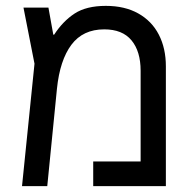

<svg xmlns="http://www.w3.org/2000/svg" viewBox="-20 -634 640 654"><path d="M545 -408V0H297.5V-84H459V-393Q459 -459 428 -496.5Q397 -534 335 -534Q262.5 -534 223.2 -481.5Q184 -429 174 -332L141 0H55L97.5 -417L60 -608H145L161.5 -516H164.5Q194 -561.5 234 -587.8Q274 -614 340.5 -614Q405 -614 451 -588.2Q497 -562.5 521 -516Q545 -469.5 545 -408Z"/></svg>

Font: JuliaMono
Style: Regular
Weight: 400
Monospace: yes
Designer: cormullion
Foundry: corm
Version: Version 0.055; ttfautohint (v1.8.4)